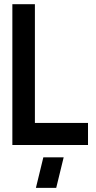

<svg xmlns="http://www.w3.org/2000/svg" viewBox="-20 -704 464 932"><path d="M154.3 208 190.4 59.6H289.1L252.9 208ZM40 0V-683.6H149.4V-107.4H407.2V0Z"/></svg>

Font: Post No Bills Jaffna
Style: Bold
Weight: 700
Designer: Kosala Senevirathne, Siva Puranthara, Lasantha Premarathna, Tharique Azeez
Foundry: Mooniak
Version: Version 1.220 ; ttfautohint (v1.6)